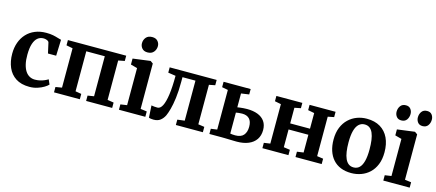

<svg xmlns="http://www.w3.org/2000/svg" viewBox="-56 -1376 4448 1958"><g transform="rotate(15 2168.0 -396.5)"><path d="M283.5 11Q196 11 139.5 -25.8Q83 -62.5 55.5 -126.2Q28 -190 28 -271Q28 -336 47.5 -390Q67 -444 103.8 -483.5Q140.5 -523 192.8 -544.5Q245 -566 310.5 -566Q352 -566 382.8 -559.8Q413.5 -553.5 435.5 -546.2Q457.5 -539 472.5 -536L466.5 -366.5H380L355.5 -476.5Q353.5 -485.5 344 -491.5Q334.5 -497.5 321.8 -500.8Q309 -504 297 -504Q262.5 -504 236.5 -483.2Q210.5 -462.5 195.5 -418Q180.5 -373.5 180 -300.5Q179.5 -244 189.5 -201.5Q199.5 -159 217.8 -131Q236 -103 261.8 -88.8Q287.5 -74.5 318 -74.5Q348 -74.5 373.2 -80.5Q398.5 -86.5 419.2 -95.5Q440 -104.5 455.5 -114.5L477.5 -64.5Q464 -49.5 435.5 -32Q407 -14.5 368 -1.8Q329 11 283.5 11Z M542 0V-56.5L608.5 -67.5V-483L541 -496V-551.5H1156.5V-496L1090 -483V-67L1156 -56.5V0H881V-56.5L947 -67V-489.5H751.5V-67L814.5 -56.5V0Z M1227.5 0V-56.5L1296 -66.5V-458L1226.5 -477V-540L1408.5 -564H1411.5L1439 -544.5V-65.5L1506 -56.5V0ZM1356 -640Q1318 -640 1298.2 -663.2Q1278.5 -686.5 1278.5 -716Q1278.5 -752 1300.2 -778Q1322 -804 1364.5 -804H1365.5Q1403.5 -804 1423.5 -781.2Q1443.5 -758.5 1443.5 -729Q1443.5 -693.5 1421.5 -666.8Q1399.5 -640 1357 -640Z M1592.5 6.5Q1577.5 6.5 1565 4.5Q1552.5 2.5 1544 -0.5L1536.5 -128.5Q1547 -126 1565.8 -124.2Q1584.5 -122.5 1600.5 -122.5Q1631 -122.5 1652 -163.5Q1673 -204.5 1684.2 -284.8Q1695.5 -365 1695.5 -483.5L1615.5 -495.5V-551.5H2111.5V-495.5L2048 -483V-66L2113.5 -56.5V0H1828.5V-56.5L1904.5 -66V-488.5H1767.5V-440Q1767.5 -340 1758 -267Q1748.5 -194 1735 -145.5Q1721.5 -97 1709 -70Q1692.5 -36.5 1665.5 -15Q1638.5 6.5 1592.5 6.5Z M2182.5 0V-55L2248 -64V-482.5L2184.5 -494.5V-551.5H2470.5V-494.5L2387 -482.5V-336.5Q2399 -338.5 2415 -340.5Q2431 -342.5 2450.2 -344Q2469.5 -345.5 2489 -345.5Q2554 -345.5 2601.8 -327Q2649.5 -308.5 2675.5 -271.5Q2701.5 -234.5 2701.5 -179.5Q2701.5 -121.5 2673.8 -80.5Q2646 -39.5 2594.2 -18Q2542.5 3.5 2471.5 3.5Q2461.5 3.5 2440.2 3Q2419 2.5 2393.8 1.8Q2368.5 1 2346 0.5Q2323.5 0 2311 0ZM2440 -54.5Q2500 -54.5 2527.8 -86.8Q2555.5 -119 2555.5 -175.5Q2555.5 -232 2528.8 -259.5Q2502 -287 2452.5 -287Q2435 -287 2417.2 -285Q2399.5 -283 2387 -280.5V-59Q2397 -57 2411.2 -55.8Q2425.5 -54.5 2440 -54.5Z M2742 0V-56.5L2808 -66V-482.5L2742 -495.5V-551.5H3016V-495.5L2950.5 -482.5V-317.5H3159.5V-482.5L3092.5 -495.5V-551.5H3367V-495.5L3302.5 -482.5V-66L3368 -56.5V0H3091.5V-56.5L3159.5 -66V-253.5H2950.5V-66L3017 -56.5V0Z M3420 -274Q3420 -347 3442.5 -401.8Q3465 -456.5 3503.8 -493Q3542.5 -529.5 3591.5 -547.8Q3640.5 -566 3694.5 -566Q3779 -566 3837.2 -531Q3895.5 -496 3925.8 -432Q3956 -368 3956 -281Q3956 -206.5 3933.5 -151.5Q3911 -96.5 3872.5 -60.5Q3834 -24.5 3784.5 -6.8Q3735 11 3681 11Q3618 11 3569.5 -8.8Q3521 -28.5 3487.8 -66Q3454.5 -103.5 3437.2 -156.2Q3420 -209 3420 -274ZM3690 -51Q3726.5 -51 3751 -74.5Q3775.5 -98 3788.2 -146.5Q3801 -195 3801 -270Q3801 -324.5 3795 -367.8Q3789 -411 3775.8 -441.5Q3762.5 -472 3741 -488Q3719.5 -504 3688.5 -504Q3652.5 -504 3627 -480.5Q3601.5 -457 3588.2 -408.8Q3575 -360.5 3575 -285Q3575 -230 3581.5 -186.8Q3588 -143.5 3601.8 -113.2Q3615.5 -83 3637.2 -67Q3659 -51 3690 -51Z M4018.5 0V-56.5L4087 -66.5V-458L4017.5 -477V-540L4199.5 -564H4202.5L4230 -544.5V-65.5L4297 -56.5V0ZM4035 -640Q4002 -640 3984.8 -662.5Q3967.5 -685 3967.5 -714.5Q3967.5 -749.5 3986.8 -775.5Q4006 -801.5 4043.5 -801.5H4044.5Q4077.5 -801.5 4094.5 -779.2Q4111.5 -757 4111.5 -727.5Q4111.5 -692 4092.8 -666Q4074 -640 4036 -640ZM4259.5 -640Q4226.5 -640 4209.2 -662.5Q4192 -685 4192 -714.5Q4192 -749.5 4211.2 -775.5Q4230.5 -801.5 4268 -801.5H4269Q4302 -801.5 4319 -779.2Q4336 -757 4336 -727.5Q4336 -692 4317 -666Q4298 -640 4260.5 -640Z"/></g></svg>

Font: Merriweather 28pt
Style: Bold
Weight: 700
Version: Version 2.100